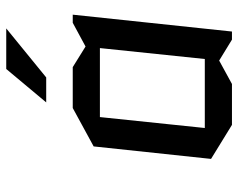

<svg xmlns="http://www.w3.org/2000/svg" viewBox="-94 -664 763 615"><g transform="rotate(-90 287.5 -356.5)"><path d="M220 -418 185 -82H406L441 -418ZM548 -505 494 5H468L401 -36L326 5H195L86 -62L126 -438L249 -505H380L446 -464L522 -505ZM267 -590 374 -718H504L347 -590Z"/></g></svg>

Font: Quantico
Style: Italic
Weight: 400
Italic angle: -12°
Designer: Matt Desmond
Foundry: MADtype
Version: Version 2.002